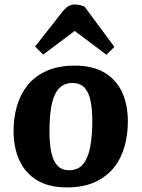

<svg xmlns="http://www.w3.org/2000/svg" viewBox="-20 -820 631 856"><path d="M277.5 15.5Q198 15.5 145.5 -16.2Q93 -48 66.7 -104.8Q40.5 -161.5 40.5 -236.5Q40.5 -294.5 55.5 -347Q70.5 -399.5 103 -440Q135.5 -480.5 187.8 -504Q240 -527.5 314 -527.5Q391.5 -527.5 444 -497.3Q496.5 -467 523.3 -411Q550 -355 550 -277.5Q550 -220.5 535.5 -167.8Q521 -115 488.8 -74Q456.5 -33 404.5 -8.7Q352.5 15.5 277.5 15.5ZM287 -61Q331.5 -61 353.8 -92.3Q376 -123.5 383.7 -173.3Q391.5 -223 391.5 -278.5Q391.5 -328 384.5 -366.5Q377.5 -405 358.3 -427.5Q339 -450 302.5 -450Q274.5 -450 254.8 -436Q235 -422 223 -394.5Q211 -367 205.8 -326.3Q200.5 -285.5 200.5 -232Q200.5 -180.5 208.5 -142Q216.5 -103.5 235.5 -82.3Q254.5 -61 287 -61ZM490 -611 454.5 -576 313 -682 172.5 -576.5 136.5 -612.5 257 -766Q271 -784 284.5 -792Q298 -800 311.5 -800Q324 -800 335 -797.5Q346 -795 357 -790.5Z"/></svg>

Font: Literata
Style: Italic
Weight: 400
Italic angle: -2°
Designer: Latin by Veronika Burian and Jose Scaglione. Greek by Irene Vlachou. Cyrillic by Vera Evstafieva
Foundry: TypeTogether
Version: Version 3.103;gftools[0.9.29]